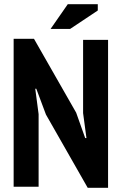

<svg xmlns="http://www.w3.org/2000/svg" viewBox="-20 -890 580 915"><path d="M199 -344 153 -467H148L164 -346V0H45V-705H142L343 -353L386 -232H392L376 -351V-700H495V5H398ZM303 -870H446V-840L314 -752H221Z"/></svg>

Font: PT Sans Narrow
Style: Bold
Weight: 700
Width: 3
Designer: A.Korolkova, O.Umpeleva, V.Yefimov
Foundry: ParaType Ltd
Version: Version 2.003W OFL